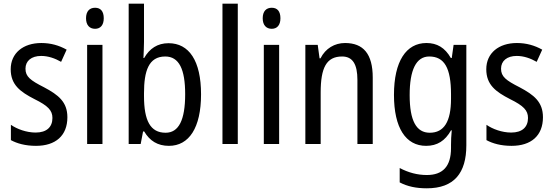

<svg xmlns="http://www.w3.org/2000/svg" viewBox="-20 -780 2997 1040"><path d="M345 -145C345 -228 296 -266 219 -307C144 -345 118 -365 118 -408C118 -450 150 -477 203 -477C241 -477 278 -464 311 -445L341 -511C300 -534 255 -547 204 -547C105 -547 38 -492 38 -405C38 -321 89 -283 167 -243C240 -207 264 -182 264 -141C264 -92 233 -62 173 -62C123 -62 72 -81 39 -104V-21C72 -3 117 10 175 10C281 10 345 -45 345 -145Z M495 -738C465 -738 446 -719 446 -681C446 -644 465 -624 495 -624C524 -624 542 -644 542 -681C542 -719 525 -738 495 -738ZM535 -537H452V0H535Z M760 -553V-760H677V0H742L755 -68H761C791 -17 834 10 895 10C1004 10 1069 -88 1069 -269C1069 -451 1004 -546 893 -546C833 -546 790 -517 761 -466H757C758 -493 760 -524 760 -553ZM875 -474C950 -474 983 -405 983 -270C983 -129 948 -61 877 -61C794 -61 760 -127 760 -260V-275C760 -395 785 -474 875 -474Z M1268 0V-760H1185V0Z M1452 -738C1422 -738 1403 -719 1403 -681C1403 -644 1422 -624 1452 -624C1481 -624 1499 -644 1499 -681C1499 -719 1482 -738 1452 -738ZM1492 -537H1409V0H1492Z M1849 -547C1793 -547 1743 -518 1716 -464H1711L1701 -537H1634V0H1717V-279C1717 -413 1748 -474 1833 -474C1891 -474 1916 -431 1916 -347V0H1999V-360C1999 -488 1948 -547 1849 -547Z M2290 -547C2180 -547 2114 -448 2114 -266C2114 -87 2178 10 2288 10C2348 10 2391 -17 2423 -74H2427C2424 -48 2423 -15 2423 5V22C2423 123 2377 168 2292 168C2241 168 2192 155 2145 130V208C2187 230 2234 240 2292 240C2440 240 2506 157 2506 7V-537H2437L2427 -466H2422C2390 -522 2347 -547 2290 -547ZM2305 -474C2387 -474 2423 -412 2423 -269V-245C2423 -121 2385 -61 2308 -61C2235 -61 2199 -126 2199 -265C2199 -401 2234 -474 2305 -474Z M2921 -145C2921 -228 2872 -266 2795 -307C2720 -345 2694 -365 2694 -408C2694 -450 2726 -477 2779 -477C2817 -477 2854 -464 2887 -445L2917 -511C2876 -534 2831 -547 2780 -547C2681 -547 2614 -492 2614 -405C2614 -321 2665 -283 2743 -243C2816 -207 2840 -182 2840 -141C2840 -92 2809 -62 2749 -62C2699 -62 2648 -81 2615 -104V-21C2648 -3 2693 10 2751 10C2857 10 2921 -45 2921 -145Z"/></svg>

Font: Noto Sans Gujarati UI Condensed
Style: Regular
Weight: 400
Width: 3
Designer: Jelle Bosma - Monotype Design Team, Universal Thirst
Foundry: Monotype Imaging Inc.
Version: Version 2.106